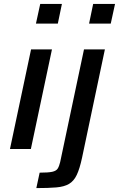

<svg xmlns="http://www.w3.org/2000/svg" viewBox="-20 -763 609 983"><path d="M164 -642 186 -743H297L276 -642ZM31 0 139 -510H246L138 0ZM436 -642 457 -743H569L547 -642ZM166 200 183 121Q227 121 247.5 116.5Q268 112 275.5 100Q283 88 288 67L410 -510H517L400 45Q388 101 373 132.5Q358 164 333.5 178.5Q309 193 268.5 196.5Q228 200 166 200Z"/></svg>

Font: Saira Medium
Style: Italic
Weight: 500
Italic angle: -12°
Designer: Hector Gatti with collaboration of the Omnibus-Type team
Foundry: Omnibus-Type
Version: Version 1.100; ttfautohint (v1.8.3)